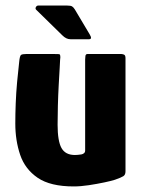

<svg xmlns="http://www.w3.org/2000/svg" viewBox="-20 -666 511 690"><path d="M245 4Q161 4 115.5 -27Q70 -58 52.5 -109.5Q35 -161 35 -222Q35 -257 36.5 -295Q38 -333 41.5 -371.5Q45 -410 49 -444Q51 -465 55.5 -468.5Q60 -472 76 -472H170Q185 -472 192 -471.5Q199 -471 196 -451Q196 -447 194.5 -422Q193 -397 191 -360.5Q189 -324 188 -286Q187 -248 187 -218Q187 -159 201 -134Q215 -109 249 -109Q253 -109 259.5 -109.5Q266 -110 272 -111Q278 -112 282 -115.5Q286 -119 286 -125V-452Q286 -458 287 -465Q288 -472 295 -472H415Q419 -472 425 -470Q431 -468 431 -457V-50Q431 -38 423.5 -33Q416 -28 393 -20Q381 -16 355 -10.5Q329 -5 299.5 -0.5Q270 4 245 4ZM233 -525Q218 -525 204 -539L110 -631Q106 -635 109 -640.5Q112 -646 117 -646H222Q234 -646 239 -643Q244 -640 249 -632L302 -543Q313 -525 300 -525Z"/></svg>

Font: Glory Thin ExtraBold
Style: Regular
Weight: 800
Version: Version 1.011